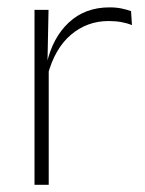

<svg xmlns="http://www.w3.org/2000/svg" viewBox="-20 -514 404 534"><path d="M112.5 -305 99.5 -334 110 -337.5Q126.5 -409.5 171.5 -451.5Q216.5 -493.5 284.5 -493.5Q304 -493.5 319 -490.2Q334 -487 344.5 -483L347 -444Q334.5 -449.5 318 -452.5Q301.5 -455.5 282 -455.5Q222.5 -455.5 177.5 -417.5Q132.5 -379.5 112.5 -305ZM115.5 0H76V-486.5H115L112 -338L115.5 -334.5Z"/></svg>

Font: Anek Malayalam ExtraLight
Style: Regular
Weight: 250
Version: Version 1.003